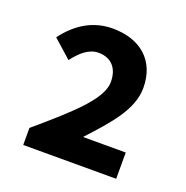

<svg xmlns="http://www.w3.org/2000/svg" viewBox="-91 -972 606 625"><g transform="rotate(20 212.0 -660.0)"><path d="M53 -432H375V-523H227C298 -600 357 -665 357 -740C357 -835 293 -888 198 -888C132 -888 77 -856 34 -798L97 -742C122 -775 149 -798 181 -798C226 -798 251 -769 251 -722C251 -664 173 -593 53 -491Z"/></g></svg>

Font: Source Han Sans JP
Style: Bold
Weight: 700
Designer: Ryoko NISHIZUKA 西塚涼子 (kana, bopomofo & ideographs); Paul D. Hunt (Latin, Greek & Cyrillic); Sandoll Communications 산돌커뮤니
Foundry: Adobe
Version: Version 2.002;hotconv 1.0.116;makeotfexe 2.5.65601